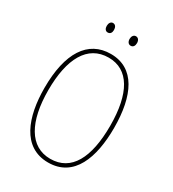

<svg xmlns="http://www.w3.org/2000/svg" viewBox="-212 -1000 1009 1123"><g transform="rotate(30 292.0 -438.5)"><path d="M191 -854C191 -837 199 -823 215 -823C232 -823 240 -836 240 -854C240 -872 232 -887 215 -887C199 -887 191 -871 191 -854ZM345 -855C345 -837 354 -823 370 -823C387 -823 395 -837 395 -855C395 -873 386 -887 370 -887C354 -887 345 -872 345 -855ZM527 -358C527 -576 457 -724 295 -724C141 -724 57 -594 57 -358C57 -164 118 10 293 10C467 10 527 -158 527 -358ZM83 -358C83 -569 152 -699 295 -699C430 -699 501 -576 501 -358C501 -141 434 -15 293 -15C155 -15 83 -146 83 -358Z"/></g></svg>

Font: Noto Sans Kannada Condensed Thin
Style: Regular
Weight: 100
Width: 3
Designer: Jelle Bosma - Monotype Design Team
Foundry: Monotype Imaging Inc.
Version: Version 2.005